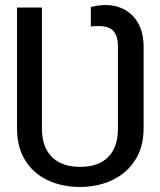

<svg xmlns="http://www.w3.org/2000/svg" viewBox="-20 -737 641 767"><path d="M47.9 -224.6V-707H147.5V-224.6Q147.5 -172.9 166 -138.7Q184.6 -104.5 218.8 -87.4Q252.9 -70.3 299.8 -70.3Q347.7 -70.3 381.3 -87.4Q415 -104.5 433.1 -138.7Q451.2 -172.9 451.2 -224.6V-549.8Q451.2 -581.1 442.4 -599.1Q433.6 -617.2 417 -625Q400.4 -632.8 375 -632.8Q351.6 -632.8 342.8 -630.9V-709Q372.1 -716.8 402.3 -716.8Q445.3 -716.8 480 -697.3Q514.6 -677.7 534.2 -640.1Q553.7 -602.5 553.7 -549.8V-224.6Q553.7 -149.4 519.5 -96.7Q485.4 -43.9 427.7 -17.1Q370.1 9.8 299.8 9.8Q227.5 9.8 170.4 -17.1Q113.3 -43.9 80.6 -96.7Q47.9 -149.4 47.9 -224.6Z"/></svg>

Font: Pretendard Std Variable
Style: Regular
Weight: 400
Designer: Base glyphs from Inter by Rasmus Andersson; Hangeul glyphs from Noto Sans CJK(Source Han Sans) by Jang Soo-young and Kan
Foundry: Kil Hyung-jin
Version: Version 1.309;Glyphs 3.2 (3225)